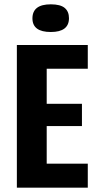

<svg xmlns="http://www.w3.org/2000/svg" viewBox="-20 -868 455 888"><path d="M58 0V-660H386V-550H196V-388H359V-285H196V-111H386V0ZM215 -720Q130 -720 130 -783Q130 -848 215 -848Q259 -848 279 -831.5Q299 -815 299 -784Q299 -720 215 -720Z"/></svg>

Font: Bricolage Grotesque 12pt Condensed Bricolage Grotesque 10pt Condensed Regular
Style: Bold
Weight: 700
Width: 3
Designer: Mathieu Triay
Foundry: Atelier Triay
Version: Version 1.001; ttfautohint (v1.8.4.7-5d5b);gftools[0.9.33.de